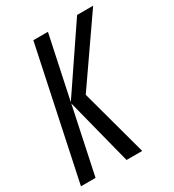

<svg xmlns="http://www.w3.org/2000/svg" viewBox="-174 -813 826 912"><g transform="rotate(-30 239.5 -357.0)"><path d="M80 0 157 -364 250 0H336L237 -365L479 -714H391L158 -370L231 -714H151L0 0Z"/></g></svg>

Font: Noto Sans Display Condensed
Style: Italic
Weight: 400
Width: 3
Designer: Monotype Design team
Foundry: Monotype Imaging Inc.
Version: 1.000